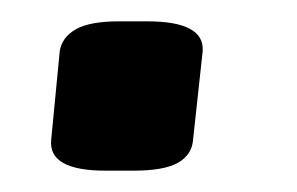

<svg xmlns="http://www.w3.org/2000/svg" viewBox="-20 -158 278 180"><path d="M79 2Q25 2 28 -27L36 -110Q38 -123 51 -130.5Q64 -138 92 -138H118Q172 -138 170 -110L161 -27Q160 -13 147 -5.5Q134 2 105 2Z"/></svg>

Font: Asap Expanded Expanded SemiBold
Style: Italic
Weight: 600
Width: 7
Italic angle: -6°
Designer: Pablo Cosgaya
Foundry: Omnibus-Type
Version: Version 3.001; ttfautohint (v1.8.4.7-5d5b)